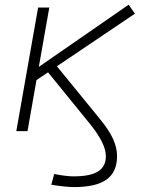

<svg xmlns="http://www.w3.org/2000/svg" viewBox="-20 -549 626 804"><path d="M290.5 234.4Q256.3 234.4 194.8 224.6L207 179.7Q257.8 189.5 288.6 189.5Q357.9 189.5 390.6 168.9Q423.3 148.4 423.3 105Q423.3 52.2 357.4 -29.3L181.2 -246.1L132.8 -213.9L95.2 0H48.3L139.6 -517.6H186.5L142.6 -269L518.6 -529.3L544.9 -491.7L218.3 -271.5L400.4 -48.3Q436.5 -4.4 453.4 32.7Q470.2 69.8 470.2 104Q470.2 170.9 426.5 202.6Q382.8 234.4 290.5 234.4Z"/></svg>

Font: Cascadia Mono NF ExtraLight
Style: Italic
Weight: 200
Italic angle: -10°
Monospace: yes
Designer: Aaron Bell
Foundry: Saja Typeworks
Version: Version 2404.023; ttfautohint (v1.8.4)